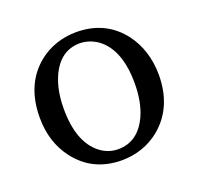

<svg xmlns="http://www.w3.org/2000/svg" viewBox="-95 -594 729 705"><g transform="rotate(-20 269.5 -241.0)"><path d="M37 -241Q37 -371 123 -441Q185 -490 269 -491Q384 -491 450 -405Q501 -337 502 -241Q502 -114 417 -43Q354 8 269 9Q155 9 89 -77Q37 -145 37 -241ZM131 -241Q131 -111 199 -58Q231 -34 269 -34Q346 -34 384 -115Q408 -167 408 -241Q408 -372 339 -424Q307 -447 269 -448Q191 -448 154 -365Q131 -313 131 -241Z"/></g></svg>

Font: Khartiya
Style: Regular
Weight: 500
Version: Version 1.0.1